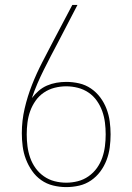

<svg xmlns="http://www.w3.org/2000/svg" viewBox="-20 -755 540 783"><path d="M250 8Q223 8 196.5 1.5Q170 -5 148 -20.5Q126 -36 110.5 -58.5Q95 -81 85.5 -106Q76 -131 72.5 -158Q69 -185 69 -212Q69 -263 80.5 -312.5Q92 -362 110.5 -409Q129 -456 152.5 -501.5Q176 -547 199 -591L275 -735H296L217 -583Q202 -555 187.5 -527Q173 -499 159 -471Q145 -443 132.5 -414Q120 -385 110 -355Q122 -371 137.5 -384.5Q153 -398 171.5 -406Q190 -414 210 -417.5Q230 -421 250 -421Q250 -421 250 -421Q250 -421 250 -421Q277 -421 303 -415Q329 -409 351 -394Q373 -379 389 -357.5Q405 -336 414.5 -311Q424 -286 427.5 -259.5Q431 -233 431 -207Q431 -180 427.5 -153.5Q424 -127 414.5 -102Q405 -77 389 -55.5Q373 -34 351 -19Q329 -4 303 2Q277 8 250 8ZM250 -10Q274 -10 297.5 -16Q321 -22 341 -36Q361 -50 375 -69.5Q389 -89 397 -112Q405 -135 408 -159Q411 -183 411 -207Q411 -231 408 -255Q405 -279 397 -301.5Q389 -324 375 -344Q361 -364 341 -377.5Q321 -391 297.5 -397Q274 -403 250 -403Q226 -403 202.5 -397Q179 -391 159 -377.5Q139 -364 125 -344Q111 -324 103 -301.5Q95 -279 92 -255Q89 -231 89 -207Q89 -183 92 -159Q95 -135 103 -112Q111 -89 125 -69.5Q139 -50 159 -36Q179 -22 202.5 -16Q226 -10 250 -10Z"/></svg>

Font: Iosevka Slab Thin
Style: Regular
Weight: 100
Monospace: yes
Designer: Belleve Invis
Foundry: Belleve Invis
Version: Version 11.1.0; ttfautohint (v1.8.3)